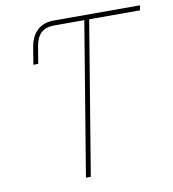

<svg xmlns="http://www.w3.org/2000/svg" viewBox="-82 -800 784 871"><g transform="rotate(-10 310.5 -364.0)"><path d="M97.7 -545.9 110.8 -625Q119.1 -674.8 148.2 -701.2Q177.2 -727.5 223.6 -727.5H277.3L273.4 -705.1H221.7Q183.1 -705.1 161.6 -685.5Q140.1 -666 133.3 -625L120.1 -545.9ZM273.4 -705.1 277.3 -727.5H621.1L617.2 -705.1H382.8L266.1 0H243.7L360.4 -705.1Z"/></g></svg>

Font: Inter 24pt Thin
Style: Italic
Weight: 250
Italic angle: -9.3988°
Version: Version 4.001;git-66647c0bb